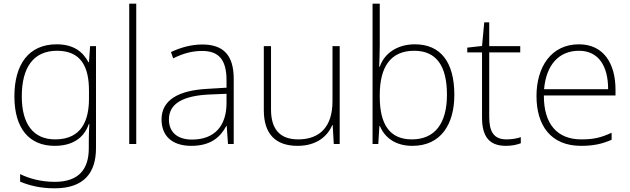

<svg xmlns="http://www.w3.org/2000/svg" viewBox="-20 -780 3413 1040"><path d="M287 -540C136 -540 58 -432 58 -258C58 -83 139 10 276 10C370 10 434 -30 461 -108H464C462 -74 461 -49 461 -15V23C461 134 409 205 277 205C202 205 138 187 89 163V204C138 224 196 240 276 240C437 240 500 154 500 22V-530H468L462 -443H459C429 -500 378 -540 287 -540ZM289 -505C419 -505 462 -418 462 -289V-246C462 -132 425 -25 279 -25C162 -25 98 -106 98 -258C98 -413 160 -505 289 -505Z M718 0V-760H680V0Z M1076 -539C1015 -539 957 -522 906 -498L918 -464C973 -491 1021 -504 1075 -504C1163 -504 1207 -459 1207 -345V-305L1107 -299C946 -291 855 -238 855 -133C855 -44 912 10 1016 10C1121 10 1174 -37 1206 -98H1208L1215 0H1246V-353C1246 -482 1189 -539 1076 -539ZM1111 -268 1207 -272V-219C1206 -101 1145 -24 1020 -24C941 -24 895 -64 895 -133C895 -221 975 -261 1111 -268Z M1820 -530H1781V-232C1781 -92 1711 -25 1595 -25C1500 -25 1448 -76 1448 -187V-530H1409V-183C1409 -55 1472 10 1592 10C1696 10 1755 -43 1780 -103H1782L1788 0H1820Z M2037 -535V-760H1998V0H2029L2035 -97H2038C2064 -35 2121 10 2214 10C2369 10 2441 -108 2441 -266C2441 -446 2365 -540 2227 -540C2129 -540 2060 -488 2037 -418H2034C2035 -449 2037 -501 2037 -535ZM2224 -505C2342 -505 2401 -425 2401 -267C2401 -112 2336 -25 2211 -25C2091 -25 2037 -106 2037 -256V-265C2037 -417 2095 -505 2224 -505Z M2723 -25C2654 -25 2630 -68 2630 -146V-496H2798V-530H2630V-659H2603L2591 -531L2511 -522V-496H2591V-143C2591 -43 2628 10 2720 10C2754 10 2779 4 2801 -4V-37C2780 -30 2754 -25 2723 -25Z M3116 -540C2964 -540 2886 -415 2886 -260C2886 -100 2964 10 3127 10C3193 10 3241 0 3293 -23V-61C3232 -33 3193 -25 3128 -25C2997 -25 2925 -110 2926 -263H3314V-294C3314 -434 3251 -540 3116 -540ZM3116 -505C3223 -505 3274 -421 3274 -297H2927C2939 -432 3010 -505 3116 -505Z"/></svg>

Font: Noto Sans Telugu ExtraLight
Style: Regular
Weight: 200
Designer: Jelle Bosma - Monotype Design Team
Foundry: Monotype Imaging Inc.
Version: Version 2.005